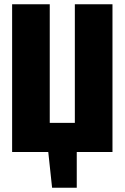

<svg xmlns="http://www.w3.org/2000/svg" viewBox="-20 -715 586 903"><path d="M509 0H341V168H225L207 0H37V-695H214V-137H332V-695H509Z"/></svg>

Font: Fira Sans Compressed ExtraBold
Style: Regular
Weight: 800
Width: 1
Designer: bBox Type GmbH & Carrois Corporate GbR & Edenspiekermann AG
Foundry: bBox Type GmbH & Carrois Corporate GbR & Edenspiekermann AG
Version: Version 4.301